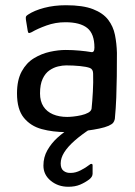

<svg xmlns="http://www.w3.org/2000/svg" viewBox="-20 -497 518 734"><path d="M232 8Q182 8 139.5 -3.5Q97 -15 71 -47Q45 -79 45 -140Q45 -191 63 -224Q81 -257 110 -274.5Q139 -292 171 -299Q203 -306 231 -306Q258 -306 284.5 -303.5Q311 -301 328 -298Q341 -295 341 -315Q341 -368 313.5 -390Q286 -412 230 -412Q192 -412 157.5 -399.5Q123 -387 101 -374Q93 -370 90 -371Q87 -372 86 -379L79 -422Q78 -431 79.5 -434Q81 -437 87 -441Q111 -457 149 -467Q187 -477 232 -477Q297 -477 335.5 -462Q374 -447 393.5 -421.5Q413 -396 419.5 -363.5Q426 -331 427 -295Q427 -247 426.5 -205.5Q426 -164 424.5 -124Q423 -84 419 -42Q417 -33 412.5 -27.5Q408 -22 395 -16Q381 -10 359.5 -5.5Q338 -1 315 2Q292 5 270 6.5Q248 8 232 8ZM237 -50Q246 -50 260.5 -51.5Q275 -53 290.5 -56.5Q306 -60 317 -66Q328 -72 330 -81Q333 -109 335 -146Q337 -183 336 -215Q336 -232 324 -237Q311 -242 285.5 -244.5Q260 -247 233 -247Q219 -247 202 -243Q185 -239 169 -228Q153 -217 143 -195.5Q133 -174 133 -140Q133 -110 146 -90Q159 -70 182.5 -60Q206 -50 237 -50ZM241 217Q202 217 174 194Q146 171 146 136Q146 104 161 77.5Q176 51 199.5 29.5Q223 8 249 -7Q256 -11 264.5 -14Q273 -17 282 -17H328Q332 -17 333 -13.5Q334 -10 328 -6Q291 18 265 41Q239 64 225.5 85.5Q212 107 212 128Q212 148 223.5 156.5Q235 165 251 164Q269 164 288.5 154Q308 144 322 133Q326 129 330 129.5Q334 130 334 135V167Q334 179 321 189Q305 201 286 209Q267 217 241 217Z"/></svg>

Font: Glory Thin Medium
Style: Regular
Weight: 500
Version: Version 1.011